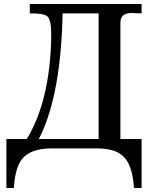

<svg xmlns="http://www.w3.org/2000/svg" viewBox="-20 -742 817 960"><path d="M688 198H650Q642 76 591 35L567 19Q527 0 462 0H237Q117 0 78 72Q55 114 49 198H12V-47H114Q219 -220 234 -497Q236 -535 236 -572Q236 -643 217 -660Q199 -676 129 -675V-722H688V-675L639 -677H638Q588 -677 583 -639Q582 -633 582 -627V-47H688ZM473 -47V-675H293Q285 -279 184 -67L174 -47Z"/></svg>

Font: cwTeXKai
Style: Medium
Weight: 500
Version: Version 1.17